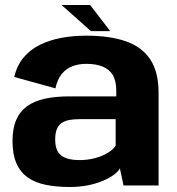

<svg xmlns="http://www.w3.org/2000/svg" viewBox="-20 -741 706 767"><path d="M258.5 6Q297 6 330 -0.5Q363 -7 389 -17.8Q415 -28.5 433 -41.5Q451 -54.5 459 -68L473.5 0H613.5V-370Q613.5 -453 580.5 -503.2Q547.5 -553.5 483 -576Q418.5 -598.5 324 -598.5Q272.5 -598.5 225.2 -589.8Q178 -581 139.5 -562Q101 -543 74.2 -511.2Q47.5 -479.5 37 -433.5L201.5 -388Q209 -424.5 227 -446Q245 -467.5 270.2 -476.8Q295.5 -486 325 -486Q362 -486 389 -475.5Q416 -465 430.2 -441.8Q444.5 -418.5 444.5 -378.5V-356H257.5Q202 -356 159.5 -346.8Q117 -337.5 88.2 -316.8Q59.5 -296 44.8 -262Q30 -228 30 -177.5Q30 -124.5 45.5 -89Q61 -53.5 90.5 -32.5Q120 -11.5 162.2 -2.8Q204.5 6 258.5 6ZM296.5 -101.5Q275.5 -101.5 258 -105.2Q240.5 -109 227.5 -117.8Q214.5 -126.5 207.5 -142.5Q200.5 -158.5 200.5 -184Q200.5 -209.5 207.2 -225.5Q214 -241.5 226.8 -250Q239.5 -258.5 257.5 -261.8Q275.5 -265 297.5 -265H442V-159Q432.5 -144 411.2 -130.8Q390 -117.5 360.5 -109.5Q331 -101.5 296.5 -101.5ZM343.5 -616.5H420.5L340 -721H226Z"/></svg>

Font: Anybody Thin
Style: Bold
Weight: 700
Version: Version 1.113;gftools[0.9.25]